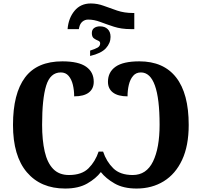

<svg xmlns="http://www.w3.org/2000/svg" viewBox="-20 -1078 1164 1108"><path d="M370 -910Q375 -973 410 -1015.5Q445 -1058 504 -1058Q542 -1058 578.5 -1044.5Q615 -1031 656 -1017Q697 -1003 748 -1003H755V-910H735Q680 -910 637 -924Q594 -938 558.5 -951.5Q523 -965 489 -965Q470 -965 456 -953.5Q442 -942 437 -920L435 -910ZM500 -786Q529 -795 543.5 -803.5Q558 -812 558 -828Q558 -839 546 -843.5Q534 -848 522 -856.5Q510 -865 510 -887Q510 -907 523.5 -916.5Q537 -926 557 -926Q585 -926 601.5 -910Q618 -894 618 -865Q618 -829 591 -799.5Q564 -770 500 -755ZM356 10Q215 10 135 -84Q55 -178 55 -357Q55 -538 124.5 -631Q194 -724 340 -724Q433 -724 477 -693Q521 -662 521 -606Q521 -566 492.5 -544Q464 -522 408 -522Q408 -557 400.5 -588.5Q393 -620 376 -640Q359 -660 331 -660Q270 -660 246.5 -584Q223 -508 223 -358Q223 -269 238 -203.5Q253 -138 287 -103Q321 -68 378 -68Q452 -68 491 -107Q530 -146 549 -203H575Q594 -146 633.5 -107Q673 -68 746 -68Q825 -68 863 -146Q901 -224 901 -358Q901 -660 793 -660Q765 -660 748 -640Q731 -620 723.5 -588.5Q716 -557 716 -522Q661 -522 632 -544Q603 -566 603 -606Q603 -662 647 -693Q691 -724 784 -724Q924 -724 996.5 -631Q1069 -538 1069 -357Q1069 -237 1031 -155.5Q993 -74 925 -32Q857 10 768 10Q692 10 641.5 -19Q591 -48 562 -85Q534 -48 483.5 -19Q433 10 356 10Z"/></svg>

Font: NotoSerif-Bold
Style: Regular
Weight: 700
Designer: Monotype Design Team
Foundry: Monotype Imaging Inc.
Version: Version 2.007; ttfautohint (v1.8) -l 8 -r 50 -G 200 -x 14 -D